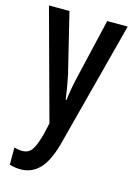

<svg xmlns="http://www.w3.org/2000/svg" viewBox="-119 -653 629 904"><g transform="rotate(15 195.5 -201.0)"><path d="M4 -591H104L175 -300Q181 -272 186 -242.5Q191 -213 195 -183H199Q202 -210 207 -238Q212 -266 220 -300L288 -591H388L226 28Q202 114 164.5 151.5Q127 189 74 189Q61 189 47.5 187Q34 185 20 181V97Q30 100 40 101.5Q50 103 60 103Q89 103 105 81.5Q121 60 137 2L150 -55Z"/></g></svg>

Font: Noto Sans Tamil UI ExtraCondensed Medium
Style: Regular
Weight: 500
Width: 2
Designer: Jelle Bosma - Monotype Design Team
Foundry: Monotype Imaging Inc.
Version: Version 2.004; ttfautohint (v1.8.4.7-5d5b)